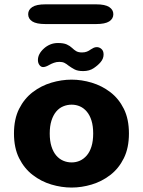

<svg xmlns="http://www.w3.org/2000/svg" viewBox="-20 -855 659 886"><path d="M310.5 10.5Q264 10.5 217 -3.5Q170 -17.5 131 -47.5Q92 -77.5 68.2 -125Q44.5 -172.5 44.5 -239Q44.5 -305.5 68.2 -352.8Q92 -400 131 -429.8Q170 -459.5 217 -473.5Q264 -487.5 310.5 -487.5Q356.5 -487.5 403.2 -473.5Q450 -459.5 489 -429.8Q528 -400 551.5 -352.8Q575 -305.5 575 -239Q575 -172.5 551.5 -125Q528 -77.5 489 -47.5Q450 -17.5 403.2 -3.5Q356.5 10.5 310.5 10.5ZM310.5 -105.5Q331 -105.5 348.8 -113.5Q366.5 -121.5 380.5 -137.8Q394.5 -154 402.2 -179.2Q410 -204.5 410 -239Q410 -273.5 402.2 -298.5Q394.5 -323.5 380.5 -340Q366.5 -356.5 348.8 -364.2Q331 -372 310.5 -372Q290 -372 271.5 -364.2Q253 -356.5 239.2 -340Q225.5 -323.5 217.5 -298.5Q209.5 -273.5 209.5 -239Q209.5 -204.5 217.5 -179.2Q225.5 -154 239.2 -137.8Q253 -121.5 271.5 -113.5Q290 -105.5 310.5 -105.5ZM364 -527Q338.5 -527 324 -534.8Q309.5 -542.5 296.5 -552Q287 -560 277.5 -564.8Q268 -569.5 254 -569.5Q240.5 -569.5 228.8 -565.2Q217 -561 207.5 -555.5Q190.5 -545.5 179 -545.5Q169 -545.5 162 -555Q155 -564.5 155 -578Q155 -606.5 183 -631.5Q195 -642.5 211.2 -649.5Q227.5 -656.5 247.5 -656.5Q273.5 -656.5 288 -650Q302.5 -643.5 313 -633.5Q321.5 -625 331.5 -619Q341.5 -613 358.5 -613Q371.5 -613 381 -616.8Q390.5 -620.5 399 -627Q405 -631 411.8 -634.2Q418.5 -637.5 427 -637.5Q438.5 -637.5 448.2 -629Q458 -620.5 458 -603.5Q458 -584.5 444.5 -568.5Q432.5 -554 412.5 -540.5Q392.5 -527 364 -527ZM110 -789.5Q110 -810 129 -822.5Q148 -835 189.5 -835H423.5Q465 -835 484 -822.5Q503 -810 503 -789.5Q503 -768.5 484 -756.2Q465 -744 423.5 -744H189.5Q148 -744 129 -756.2Q110 -768.5 110 -789.5Z"/></svg>

Font: Sono ExtraLight Monospace
Style: Bold
Weight: 700
Version: Version 2.112